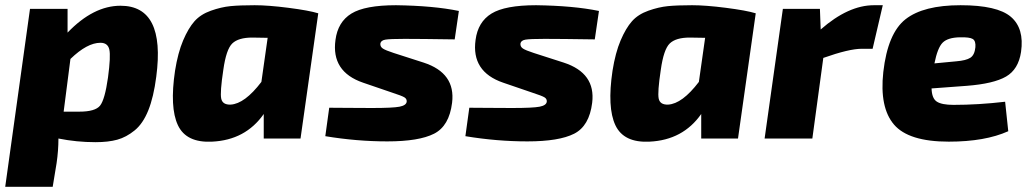

<svg xmlns="http://www.w3.org/2000/svg" viewBox="-36 -531 3955 736"><path d="M223 -497V-406Q322 -509 426 -509Q599 -509 563 -237Q553 -159 532.5 -108Q512 -57 480 -31Q448 -5 413.5 4.5Q379 14 330 14Q258 14 188 0Q188 46 181 94L166 185H-16L79 -497ZM208 -103H268Q329 -103 347.5 -126Q366 -149 378 -234Q389 -316 383 -341.5Q377 -367 349 -367Q298 -367 234 -305Z M1116 0H975V-94Q905 6 777 12Q678 17 646 -51Q614 -119 635 -260Q646 -329 666 -376Q686 -423 709.5 -449.5Q733 -476 772.5 -490Q812 -504 847.5 -507.5Q883 -511 940 -511Q992 -511 1070 -501Q1148 -491 1184 -480ZM990 -386 931 -387Q878 -387 854.5 -364.5Q831 -342 820 -263Q807 -177 812 -153Q817 -129 848 -130Q902 -133 966 -217Z M1467 -176 1356 -214Q1233 -256 1250 -378Q1259 -447 1311 -479Q1363 -511 1482 -511Q1626 -509 1723 -489L1707 -380Q1577 -382 1515 -382Q1458 -382 1441 -379Q1424 -376 1422 -364Q1421 -352 1431.5 -345Q1442 -338 1473 -328L1588 -291Q1711 -251 1697 -137Q1686 -48 1628 -18.5Q1570 11 1449 11Q1331 11 1211 -9L1226 -118Q1238 -118 1298 -117.5Q1358 -117 1389 -117Q1470 -117 1495.5 -122Q1521 -127 1523 -141Q1524 -152 1514 -158Q1504 -164 1467 -176Z M2004 -176 1893 -214Q1770 -256 1787 -378Q1796 -447 1848 -479Q1900 -511 2019 -511Q2163 -509 2260 -489L2244 -380Q2114 -382 2052 -382Q1995 -382 1978 -379Q1961 -376 1959 -364Q1958 -352 1968.5 -345Q1979 -338 2010 -328L2125 -291Q2248 -251 2234 -137Q2223 -48 2165 -18.5Q2107 11 1986 11Q1868 11 1748 -9L1763 -118Q1775 -118 1835 -117.5Q1895 -117 1926 -117Q2007 -117 2032.5 -122Q2058 -127 2060 -141Q2061 -152 2051 -158Q2041 -164 2004 -176Z M2793 0H2652V-94Q2582 6 2454 12Q2355 17 2323 -51Q2291 -119 2312 -260Q2323 -329 2343 -376Q2363 -423 2386.5 -449.5Q2410 -476 2449.5 -490Q2489 -504 2524.5 -507.5Q2560 -511 2617 -511Q2669 -511 2747 -501Q2825 -491 2861 -480ZM2667 -386 2608 -387Q2555 -387 2531.5 -364.5Q2508 -342 2497 -263Q2484 -177 2489 -153Q2494 -129 2525 -130Q2579 -133 2643 -217Z M3348 -511 3309 -344H3267Q3219 -344 3120 -309L3078 0H2895L2965 -497H3107L3110 -418Q3216 -511 3314 -511Z M3817 -141 3829 -28Q3740 12 3601 12Q3447 12 3391 -53.5Q3335 -119 3350 -255Q3367 -404 3435.5 -457.5Q3504 -511 3646 -511Q3787 -511 3839 -466.5Q3891 -422 3878 -332Q3868 -265 3820.5 -237.5Q3773 -210 3670 -202L3535 -192Q3536 -154 3555 -141.5Q3574 -129 3619 -129Q3714 -129 3817 -141ZM3546 -288 3630 -296Q3667 -299 3683.5 -309.5Q3700 -320 3703 -350Q3705 -374 3693 -381.5Q3681 -389 3643 -388Q3597 -387 3577.5 -367.5Q3558 -348 3546 -288Z"/></svg>

Font: Exo 2.0 Extra Bold
Style: Italic
Weight: 800
Italic angle: -8°
Designer: Natanael Gama
Version: Version 1.001;PS 001.001;hotconv 1.0.70;makeotf.lib2.5.58329